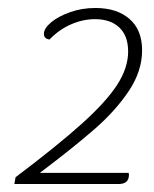

<svg xmlns="http://www.w3.org/2000/svg" viewBox="-20 -731 387 481"><path d="M19 -287Q125 -367 185.5 -421.5Q246 -476 273.5 -518.5Q301 -561 301 -602Q301 -641 279 -662Q257 -683 218 -683Q188 -683 158 -670Q128 -657 104 -632Q90 -634 90 -646Q90 -660 108 -675Q126 -690 155.5 -700.5Q185 -711 219 -711Q273 -711 304.5 -683.5Q336 -656 336 -605Q336 -553 303 -503.5Q270 -454 218 -408.5Q166 -363 80 -298H302Q303 -296 303 -293Q303 -270 277 -270H16Z"/></svg>

Font: Thasadith
Style: Italic
Weight: 400
Italic angle: -9°
Designer: Cadson Demak Co.,Ltd.
Foundry: Cadson Demak Co.,Ltd.
Version: Version 1.000; ttfautohint (v1.6)